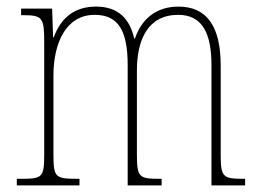

<svg xmlns="http://www.w3.org/2000/svg" viewBox="-20 -562 786 582"><path d="M31 0H221V-20H214C146 -20 142 -25 142 -97V-333C142 -430 179 -517 267 -517C339 -517 367 -469 367 -364V0H470V-20H463C401 -20 395 -25 395 -95V-348C395 -441 428 -517 520 -517C593 -517 621 -462 621 -364V0H723V-20H719C656 -20 649 -25 649 -92V-363C649 -482 607 -542 521 -542C456 -542 410 -507 389 -445H387C373 -505 339 -542 271 -542C210 -542 166 -512 143 -449H141L138 -536H44V-516H50C109 -516 114 -508 114 -435V-97C114 -25 110 -20 44 -20H31Z"/></svg>

Font: Noto Serif Hebrew Condensed Thin
Style: Regular
Weight: 100
Width: 3
Designer: Monotype Design Team
Foundry: Monotype Imaging Inc.
Version: Version 2.004